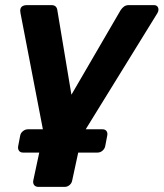

<svg xmlns="http://www.w3.org/2000/svg" viewBox="-20 -540 639 750"><path d="M130 190Q119 190 113.5 183Q108 176 110 165L150 -22L60 -489Q59 -493 59 -498Q59 -520 86 -520H181Q192 -520 197.5 -514.5Q203 -509 204 -500L259 -170L451 -500Q457 -509 464.5 -514.5Q472 -520 483 -520H581Q590 -520 594.5 -515Q599 -510 599 -502Q599 -496 595 -489L300 -11L262 165Q260 176 251.5 183Q243 190 233 190ZM70 56Q59 56 54 48.5Q49 41 51 31L59 -11Q61 -21 70 -28Q79 -35 89 -35H380Q391 -35 396 -28Q401 -21 399 -11L391 31Q389 41 380.5 48.5Q372 56 361 56Z"/></svg>

Font: Rubik Light SemiBold
Style: Italic
Weight: 600
Italic angle: -12°
Version: Version 2.104